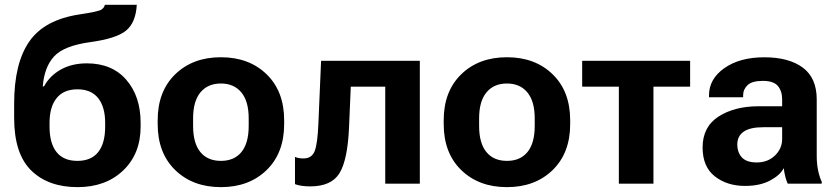

<svg xmlns="http://www.w3.org/2000/svg" viewBox="-20 -770 3511 805"><path d="M187.7 -254.9Q187.7 -321.5 217.3 -358.5Q246.8 -395.5 304.9 -395.5Q362.3 -395.5 391.6 -358.5Q420.9 -321.5 420.9 -254.9V-239.3Q420.9 -168.9 391.6 -132.2Q362.3 -95.5 304.4 -95.5Q246.6 -95.5 217.2 -132.2Q187.7 -168.9 187.7 -239.3ZM344.2 -504.4Q281.7 -504.4 235.4 -478.6Q189 -452.9 164.6 -408L159.2 -407.7Q165.8 -488.8 206.7 -533.4Q247.6 -578.1 357.9 -593.3Q467.5 -608.2 508.4 -641.6Q549.3 -675 553.5 -750H419.7Q417.2 -737.5 404.8 -729.5Q392.3 -721.4 313 -709.5Q166 -687.3 102.7 -595.9Q39.3 -504.6 39.3 -335V-275.9Q39.3 -125.5 110.7 -55.4Q182.1 14.6 305.2 14.6Q423.1 14.6 496.3 -55.2Q569.6 -125 569.6 -239.3V-254.9Q569.6 -366.2 509.6 -435.3Q449.7 -504.4 344.2 -504.4Z M641.1 -250Q641.1 -128.4 714.7 -56.9Q788.3 14.6 906.2 14.6Q1024.2 14.6 1097.8 -56.9Q1171.4 -128.4 1171.4 -250V-265.6Q1171.4 -387.2 1097.8 -458.6Q1024.2 -530 906.2 -530Q788.3 -530 714.7 -458.6Q641.1 -387.2 641.1 -265.6ZM789.6 -273.7Q789.6 -345.5 820.4 -382.7Q851.3 -419.9 906.2 -419.9Q960.9 -419.9 991.8 -382.7Q1022.7 -345.5 1022.7 -273.7V-241.9Q1022.7 -169.9 992.4 -132.7Q962.2 -95.5 906.2 -95.5Q850.3 -95.5 819.9 -132.7Q789.6 -169.9 789.6 -241.9Z M1450.7 -406.5H1595.2V0H1740.2V-515.1H1326.2L1314.9 -252Q1311.5 -168.5 1299.6 -137.1Q1287.6 -105.7 1252.2 -105.7Q1241.9 -105.7 1233.5 -107.2Q1225.1 -108.6 1216.8 -112.1V2Q1227.5 6.6 1244.5 9Q1261.5 11.5 1280.3 11.5Q1369.9 11.5 1403.7 -44.4Q1437.5 -100.3 1443.4 -235.8Z M1840.3 -250Q1840.3 -128.4 1913.9 -56.9Q1987.5 14.6 2105.5 14.6Q2223.4 14.6 2297 -56.9Q2370.6 -128.4 2370.6 -250V-265.6Q2370.6 -387.2 2297 -458.6Q2223.4 -530 2105.5 -530Q1987.5 -530 1913.9 -458.6Q1840.3 -387.2 1840.3 -265.6ZM1988.8 -273.7Q1988.8 -345.5 2019.7 -382.7Q2050.5 -419.9 2105.5 -419.9Q2160.2 -419.9 2191 -382.7Q2221.9 -345.5 2221.9 -273.7V-241.9Q2221.9 -169.9 2191.7 -132.7Q2161.4 -95.5 2105.5 -95.5Q2049.6 -95.5 2019.2 -132.7Q1988.8 -169.9 1988.8 -241.9Z M2420.9 -406.5H2574.7V0H2719.7V-406.5H2873.5V-515.1H2420.9Z M2925.8 -151.6Q2925.8 -70.8 2977.1 -30.6Q3028.3 9.5 3103.8 9.5Q3166.7 9.5 3209.1 -13.3Q3251.5 -36.1 3266.1 -65.2Q3267.8 -47.9 3272.5 -29.5Q3277.1 -11.2 3282.7 0H3425.3V-7.8Q3415.8 -27.6 3410 -55.9Q3404.3 -84.2 3404.3 -115.5V-352.8Q3404.3 -443.4 3345.8 -486.6Q3287.4 -529.8 3184.3 -529.8Q3081.8 -529.8 3017.2 -484.5Q2952.6 -439.2 2952.6 -369.9V-362.3H3095.7V-369.9Q3095.7 -395.5 3114.5 -413.2Q3133.3 -430.9 3178.5 -430.9Q3223.6 -430.9 3241.5 -409.4Q3259.3 -387.9 3259.3 -353.5V-324.5H3159.7Q3058.8 -324.2 2992.3 -281.1Q2925.8 -238 2925.8 -151.6ZM3071.3 -164.6Q3071.3 -199.2 3097.9 -217.9Q3124.5 -236.6 3179.7 -236.6H3259.3V-187.5Q3259.3 -147 3229.1 -117.9Q3199 -88.9 3153.1 -88.9Q3110.4 -88.9 3090.8 -109.7Q3071.3 -130.6 3071.3 -164.6Z"/></svg>

Font: Roboto Flex
Style: Regular
Weight: 400
Designer: Berlow after Robertson
Foundry: Google
Version: Version 3.200;gftools[0.9.32]